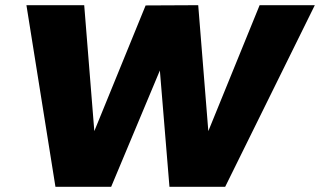

<svg xmlns="http://www.w3.org/2000/svg" viewBox="-20 -721 1235 741"><path d="M982 -701H1195L849 0H634L597 -449L409 0H194L82 -701H305L344 -215L542 -700L745 -701L784 -215Z"/></svg>

Font: Gontserrat ExtraBold
Style: Italic
Weight: 800
Italic angle: -11.3°
Designer: Julieta Ulanovsky
Foundry: Julieta Ulanovsky
Version: Version 6.001